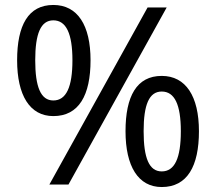

<svg xmlns="http://www.w3.org/2000/svg" viewBox="-20 -744 871 774"><path d="M195 -724C94 -724 49 -642 49 -501C49 -360 100 -276 195 -276C298 -276 345 -360 345 -501C345 -642 293 -724 195 -724ZM652 -714H575L179 0H256ZM195 -662C247 -662 272 -608 272 -501C272 -393 247 -339 195 -339C144 -339 122 -394 122 -501C122 -608 144 -662 195 -662ZM632 -438C531 -438 486 -356 486 -215C486 -74 537 10 632 10C735 10 782 -74 782 -215C782 -356 729 -438 632 -438ZM632 -375C684 -375 709 -322 709 -215C709 -106 684 -53 632 -53C581 -53 559 -107 559 -215C559 -322 581 -375 632 -375Z"/></svg>

Font: Noto Sans Inscriptional Parthian
Style: Regular
Weight: 400
Designer: Monotype Design Team
Foundry: Monotype Imaging Inc.
Version: Version 2.003